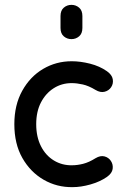

<svg xmlns="http://www.w3.org/2000/svg" viewBox="-20 -759 515 790"><path d="M420 -31Q441 -46 443.5 -64Q446 -82 436.5 -96.5Q427 -111 410 -115.5Q393 -120 373 -108Q346 -91 322 -85Q298 -79 277 -79Q236 -78 202 -98.5Q168 -119 148.5 -157.5Q129 -196 129 -248Q129 -300 148.5 -337.5Q168 -375 201 -396Q234 -417 275 -417Q296 -417 320.5 -411.5Q345 -406 373 -389Q393 -377 410.5 -381.5Q428 -386 437.5 -400.5Q447 -415 444 -433Q441 -451 420 -466Q390 -487 350.5 -497Q311 -507 275 -507Q211 -507 157.5 -475.5Q104 -444 71.5 -385.5Q39 -327 39 -248Q39 -167 72 -109Q105 -51 159.5 -19.5Q214 12 279 11Q313 11 352 0Q391 -11 420 -31ZM229 -644Q229 -621 242.5 -609.5Q256 -598 274 -598Q292 -598 305.5 -609.5Q319 -621 319 -644Q319 -655 319 -662Q319 -669 319 -676Q319 -683 319 -693Q319 -716 305.5 -727.5Q292 -739 274 -739Q256 -739 242.5 -727.5Q229 -716 229 -693Q229 -683 229 -676Q229 -669 229 -662Q229 -655 229 -644Z"/></svg>

Font: Tilt Neon
Style: Regular
Weight: 400
Designer: Andy Clymer
Foundry: Andy Clymer
Version: Version 1.000